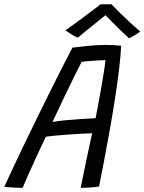

<svg xmlns="http://www.w3.org/2000/svg" viewBox="-53 -877 680 904"><path d="M53.5 7.5Q36 7.5 8.8 6Q-18.5 4.5 -33 3Q-22 -22 -0.2 -68.2Q21.5 -114.5 50.2 -174.8Q79 -235 111.5 -301.2Q144 -367.5 176.2 -432.8Q208.5 -498 237.5 -555Q266.5 -612 288 -652.5Q313 -656 358 -660.8Q403 -665.5 447.5 -665.5Q486 -665.5 517.5 -661.5Q513.5 -574 488.2 -411Q463 -248 413.5 1Q397.5 4 372.2 5.8Q347 7.5 327 7.5Q330.5 -10.5 337.5 -45Q344.5 -79.5 353 -119.8Q361.5 -160 369 -195.2Q376.5 -230.5 381 -249.5Q361 -249 327.8 -247.2Q294.5 -245.5 259.5 -242.8Q224.5 -240 197.5 -237.5Q170.5 -235 163 -233.5Q141 -187.5 119.5 -141.2Q98 -95 80.8 -56Q63.5 -17 53.5 7.5ZM194 -302.5Q215.5 -307 251.8 -310.5Q288 -314 327.2 -316.5Q366.5 -319 397 -320.5Q400.5 -337 407.2 -372.8Q414 -408.5 421.5 -451.2Q429 -494 435.2 -532.5Q441.5 -571 443.5 -594Q431 -594 407.8 -592.5Q384.5 -591 362.8 -589.2Q341 -587.5 331.5 -586Q323 -570 302.8 -529.2Q282.5 -488.5 254.2 -430Q226 -371.5 194 -302.5ZM471.5 -857Q490.5 -837 515 -813Q539.5 -789 564 -766.8Q588.5 -744.5 607 -728.5Q593.5 -718 579.8 -710Q566 -702 555 -696.5Q540.5 -709 518.5 -730.2Q496.5 -751.5 475.8 -772.5Q455 -793.5 443.5 -805.5Q432.5 -796.5 408.5 -777.2Q384.5 -758 358.2 -736.5Q332 -715 313 -699.5Q303.5 -703 284.2 -714.8Q265 -726.5 255.5 -734.5Q285 -755 319.8 -780.8Q354.5 -806.5 383 -828Q411.5 -849.5 421 -857Q429 -857 445.2 -857Q461.5 -857 471.5 -857Z"/></svg>

Font: Grandstander Light
Style: Italic
Weight: 300
Italic angle: -15°
Designer: Tyler Finck
Foundry: Etcetera Type Co
Version: Version 1.200; ttfautohint (v1.8.3)